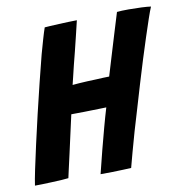

<svg xmlns="http://www.w3.org/2000/svg" viewBox="-75 -725 763 797"><g transform="rotate(-10 306.0 -327.0)"><path d="M9 -1Q12 -23 21.2 -67.2Q30.5 -111.5 43.5 -169.5Q56.5 -227.5 71.5 -291.5Q86.5 -355.5 102 -418Q117.5 -480.5 131 -533Q140.5 -567 148.5 -594.8Q156.5 -622.5 163 -641Q167.5 -641.5 184.5 -642.5Q201.5 -643.5 223 -644.5Q244.5 -645.5 265.2 -646.2Q286 -647 299.5 -647Q294 -622.5 285.2 -587.2Q276.5 -552 269 -521Q262 -494.5 255.2 -466.8Q248.5 -439 243.2 -417Q238 -395 235.5 -385.5Q247 -386.5 263 -387.8Q279 -389 297.2 -389.8Q315.5 -390.5 333.2 -391.2Q351 -392 366 -392.8Q381 -393.5 391 -393.5Q402 -429.5 415.5 -474.8Q429 -520 443.2 -566.2Q457.5 -612.5 469.5 -652Q477 -653 491 -653.5Q505 -654 519 -654Q546 -654 573 -652.8Q600 -651.5 612.5 -649.5Q605.5 -633.5 594.8 -602Q584 -570.5 570.5 -529Q557 -487.5 542 -439.8Q527 -392 512.2 -342.2Q497.5 -292.5 483.5 -245.5Q468.5 -196.5 455.2 -150.5Q442 -104.5 431.8 -66.8Q421.5 -29 415 -4Q404 -3.5 382.8 -2.5Q361.5 -1.5 335.5 -1Q309.5 -0.5 285.5 -0.5Q298 -52 310.2 -99Q322.5 -146 334 -188.8Q345.5 -231.5 357 -269.5Q346.5 -269 331.5 -268.8Q316.5 -268.5 299.2 -268Q282 -267.5 264.8 -267.2Q247.5 -267 233 -266.8Q218.5 -266.5 209 -266.5Q201 -231 191.5 -188.2Q182 -145.5 173.2 -106.2Q164.5 -67 158.2 -40Q152 -13 151 -7.5Q140.5 -6 121.8 -5Q103 -4 81.2 -3Q59.5 -2 40 -1.5Q20.5 -1 9 -1Z"/></g></svg>

Font: Grandstander Thin SemiBold
Style: Italic
Weight: 600
Italic angle: -15°
Version: Version 1.200